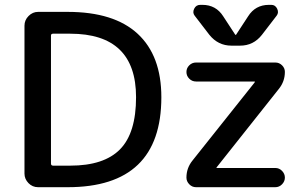

<svg xmlns="http://www.w3.org/2000/svg" viewBox="-20 -780 1271 800"><path d="M1100.6 -759.8H1110.4Q1127 -759.8 1134.8 -743.7Q1142.6 -727.5 1132.8 -714.8L1071.3 -634.8Q1036.1 -589.8 980.5 -589.8H944.3Q888.7 -589.8 852.5 -634.8L791 -714.8Q781.2 -727.5 789.1 -743.7Q796.9 -759.8 814.5 -759.8H823.2Q879.9 -759.8 910.2 -711.9L960 -635.7Q960 -634.8 961.9 -634.8Q963.9 -634.8 963.9 -635.7L1013.7 -711.9Q1043.9 -759.8 1100.6 -759.8ZM782.2 -111.3 1041 -436.5Q1041 -437.5 1041.5 -438Q1042 -438.5 1042 -439.5Q1042 -440.4 1041 -440.4H796.9Q780.3 -440.4 768.6 -452.1Q756.8 -463.9 756.8 -480Q756.8 -496.1 768.6 -507.8Q780.3 -519.5 796.9 -519.5H1127Q1143.6 -519.5 1155.3 -507.8Q1167 -496.1 1167 -480.5Q1167 -440.4 1141.6 -409.2L882.8 -83Q882.8 -82 882.3 -82Q881.8 -82 881.8 -81.1Q881.8 -80.1 882.8 -80.1H1127Q1143.6 -80.1 1155.3 -67.9Q1167 -55.7 1167 -40Q1167 -24.4 1155.3 -12.2Q1143.6 0 1127 0H796.9Q780.3 0 768.6 -12.2Q756.8 -24.4 756.8 -40Q756.8 -80.1 782.2 -111.3ZM272.5 -89.8Q413.1 -89.8 480 -157.7Q546.9 -225.6 546.9 -375Q546.9 -639.6 272.5 -639.6H201.2Q192.4 -639.6 192.4 -631.8V-98.6Q192.4 -89.8 201.2 -89.8ZM261.7 -730.5Q455.1 -730.5 553.7 -639.2Q652.3 -547.9 652.3 -375Q652.3 0 261.7 0H138.7Q115.2 0 98.6 -17.1Q82 -34.2 82 -56.6V-672.9Q82 -696.3 99.1 -713.4Q116.2 -730.5 138.7 -730.5Z"/></svg>

Font: Rounded Mgen+ 2p medium
Style: Regular
Weight: 500
Designer: [Source Han Sans]
Ryoko NISHIZUKA  (kana & ideographs); Paul D. Hunt (Latin, Greek & Cyrillic); Wenlong ZHANG  (bopomofo
Version: Version 1.059.20150602